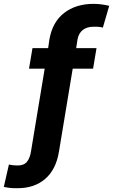

<svg xmlns="http://www.w3.org/2000/svg" viewBox="-77 -780 591 1004"><path d="M427.7 -528.3 409.7 -420.9H303.2L231.4 12.2Q216.3 106.4 159.2 155.5Q102.1 204.6 14.6 204.1Q-3.9 204.6 -20.5 203.1Q-37.1 201.7 -57.1 197.3L-30.3 80.1Q-22.5 82.5 -8.5 84Q5.4 85.4 14.6 85.4Q48.3 85.4 64 65.9Q79.6 46.4 85 12.2L156.7 -420.9H74.7L92.8 -528.3H174.8L181.2 -572.8Q196.8 -664.6 258.3 -712.2Q319.8 -759.8 412.1 -759.8Q434.6 -759.8 455.6 -756.8Q476.6 -753.9 494.1 -749.5L460.9 -635.7Q451.7 -638.2 440.9 -639.4Q430.2 -640.6 412.6 -640.1Q378.4 -640.6 356.2 -623.5Q334 -606.4 328.1 -572.8L321.3 -528.3Z"/></svg>

Font: Inter Tight
Style: Bold Italic
Weight: 700
Italic angle: -9.39999°
Designer: Rasmus Andersson
Foundry: rsms
Version: Version 3.004